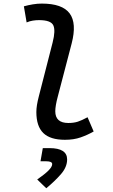

<svg xmlns="http://www.w3.org/2000/svg" viewBox="-20 -762 626 1060"><path d="M338.4 9.8Q257.3 9.8 219 -27.6Q180.7 -64.9 180.7 -143.6Q180.7 -161.1 184.1 -182.6Q187.5 -204.1 194.8 -231.9L270.5 -527.3Q287.6 -593.8 274.2 -622.3Q260.7 -650.9 195.3 -650.9Q178.7 -650.9 161.4 -648.2Q144 -645.5 127 -638.2L111.8 -727.1Q136.2 -733.9 161.1 -738Q186 -742.2 210.9 -742.2Q324.2 -742.2 364.5 -688Q404.8 -633.8 375.5 -521.5L299.8 -231.9Q292 -203.1 288.6 -182.6Q285.2 -162.1 285.2 -147.9Q285.2 -83 357.4 -83Q387.2 -83 409.7 -90.3Q432.1 -97.7 463.4 -114.7L497.1 -36.1Q462.9 -16.6 425 -3.4Q387.2 9.8 338.4 9.8ZM235.4 277.3 185.5 229Q228 199.2 248 179Q268.1 158.7 268.1 144Q268.1 128.4 235.4 128.4H203.6L216.3 55.7H252.9Q350.6 55.7 350.6 118.2Q350.6 160.6 315.9 200.2Q281.2 239.7 235.4 277.3Z"/></svg>

Font: Cascadia Code PL
Style: Italic
Weight: 400
Italic angle: -10°
Monospace: yes
Designer: Aaron Bell
Foundry: Saja Typeworks
Version: Version 2404.023